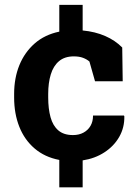

<svg xmlns="http://www.w3.org/2000/svg" viewBox="-20 -664 573 803"><path d="M228 119.6V4.9Q167 -6.8 124.8 -43Q82.5 -79.1 60.8 -133.8Q39.1 -188.5 39.1 -256.3V-271Q39.1 -337.4 61 -391.4Q83 -445.3 125 -482.2Q167 -519 228 -531.7V-643.6H325.7V-536.6Q377.9 -531.7 419.9 -513.4Q461.9 -495.1 491.2 -465.3L493.2 -324.2H377.4L354 -406.7Q343.3 -416 327.4 -422.1Q311.5 -428.2 288.6 -428.2Q250.5 -428.2 226.8 -408.2Q203.1 -388.2 192.4 -352.8Q181.6 -317.4 181.6 -271V-256.3Q181.6 -209 191.4 -173.6Q201.2 -138.2 223.9 -118.7Q246.6 -99.1 285.2 -99.1Q310.5 -99.1 329.3 -109.4Q348.1 -119.6 358.6 -137.7Q369.1 -155.8 369.1 -180.7H498.5L500 -177.7Q501 -130.9 478.8 -91.8Q456.5 -52.7 416.7 -26.9Q377 -1 325.7 6.8V119.6Z"/></svg>

Font: Roboto Slab LO
Style: Bold
Weight: 700
Designer: Google
Version: Version 2.000